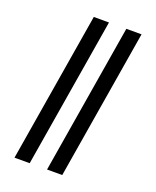

<svg xmlns="http://www.w3.org/2000/svg" viewBox="-173 -922 945 1164"><g transform="rotate(20 300.0 -340.0)"><path d="M276 143 436 -823H534L374 143ZM66 143 226 -823H324L164 143Z"/></g></svg>

Font: Iosevka Etoile SmBdObl
Style: Regular
Weight: 600
Italic angle: -9°
Designer: Belleve Invis
Foundry: Belleve Invis
Version: Version 15.5.2; ttfautohint (v1.8.4)